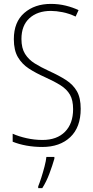

<svg xmlns="http://www.w3.org/2000/svg" viewBox="-20 -744 479 985"><path d="M394 -186Q394 -91 340.5 -40.5Q287 10 197 10Q155 10 116 3Q77 -4 45 -17V-58Q76 -44 116.5 -35Q157 -26 198 -26Q272 -26 313.5 -68Q355 -110 355 -184Q355 -230 339 -258Q323 -286 290.5 -306.5Q258 -327 209 -349Q164 -369 128.5 -392Q93 -415 72 -450.5Q51 -486 51 -543Q51 -631 104.5 -677.5Q158 -724 241 -724Q281 -724 317.5 -715Q354 -706 383 -692L368 -659Q334 -675 301 -681.5Q268 -688 241 -688Q172 -688 131 -650.5Q90 -613 90 -544Q90 -497 108.5 -467.5Q127 -438 158.5 -418.5Q190 -399 231 -380Q282 -357 318.5 -333.5Q355 -310 374.5 -276Q394 -242 394 -186ZM259 70Q249 105 233.5 146.5Q218 188 197 221H176V212Q183 195 192 167Q201 139 208.5 110Q216 81 218 61H259Z"/></svg>

Font: Noto Sans Khmer Condensed ExtraLight
Style: Regular
Weight: 200
Width: 3
Designer: Danh Hong and the Monotype Design Team
Foundry: Monotype Imaging Inc.
Version: Version 2.004; ttfautohint (v1.8.4.7-5d5b)